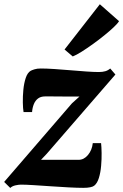

<svg xmlns="http://www.w3.org/2000/svg" viewBox="-38 -894 594 925"><path d="M345 -429Q330.5 -429 313.5 -429Q296.5 -429 278.8 -429Q261 -429 243.2 -429.2Q225.5 -429.5 209 -429.5Q192.5 -429.5 179.5 -429.5Q158.5 -429.5 145.2 -419.5Q132 -409.5 125 -392.2Q118 -375 116.5 -354H75.5Q72.5 -371 72 -400.2Q71.5 -429.5 74.5 -461.2Q77.5 -493 86 -518.5Q94.5 -544 110 -553Q115.5 -556 128 -560Q140.5 -564 158.5 -564Q185.5 -564 223.5 -561.5Q261.5 -559 302.2 -555.5Q343 -552 379 -549.5Q415 -547 438 -547Q456.5 -547 469.8 -551Q483 -555 493 -564L518 -535L187.5 -153.5L159.5 -124Q179 -124 199.8 -124Q220.5 -124 242.8 -124Q265 -124 289.2 -124Q313.5 -124 340.5 -124Q366.5 -124 386 -147.5Q405.5 -171 409 -204.5H449Q451 -186.5 451.5 -157Q452 -127.5 449.2 -95.2Q446.5 -63 438.5 -37Q430.5 -11 416 0.5Q410 5.5 396.8 8.2Q383.5 11 363.5 11Q335 11 293.5 8.8Q252 6.5 207.8 3.5Q163.5 0.5 124.8 -2Q86 -4.5 63 -4.5Q52 -4.5 36.2 -1Q20.5 2.5 11.5 11.5L-18 -17.5L308.5 -396ZM273 -655.5 443 -873.5 535.5 -792Q529 -781 510 -763Q491 -745 464.8 -723.8Q438.5 -702.5 410 -682Q381.5 -661.5 355.8 -645.2Q330 -629 312.5 -622Z"/></svg>

Font: Merriweather 28pt Black
Style: Italic
Weight: 900
Italic angle: -7.8°
Version: Version 2.101